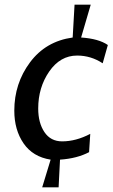

<svg xmlns="http://www.w3.org/2000/svg" viewBox="-20 -768 480 819"><path d="M236 -87 230 31H160L196 -87Q120 -99 80.5 -156.5Q41 -214 41 -296Q41 -412 108 -502Q175 -592 290 -608L298 -748H367L326 -608Q401 -603 440 -576L418 -498Q368 -531 309 -531Q237 -531 190 -463Q143 -395 143 -305Q143 -244 169.5 -204.5Q196 -165 245 -165Q304 -165 365 -197L360 -119Q309 -92 236 -87Z"/></svg>

Font: Cabin
Style: Italic
Weight: 400
Designer: Pablo Impallari
Foundry: Pablo Impallari. www.impallari.com Igino Marini. www.ikern.com
Version: Version 1.005